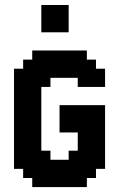

<svg xmlns="http://www.w3.org/2000/svg" viewBox="-20 -761 484 781"><path d="M148.1 -740.7H259.3V-629.6H148.1ZM259.3 -148.1H296.3V-222.2H222.2V-333.3H407.4V-74.1H370.4V-37H333.3V0H111.1V-37H74.1V-74.1H37V-481.5H74.1V-518.5H111.1V-555.6H333.3V-518.5H370.4V-481.5H407.4V-407.4H296.3V-444.4H185.2V-407.4H148.1V-148.1H185.2V-111.1H259.3Z"/></svg>

Font: Jersey 15
Style: Regular
Weight: 400
Designer: Sarah Cadigan-Fried
Version: Version 1.001; ttfautohint (v1.8.4.7-5d5b)